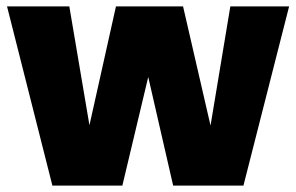

<svg xmlns="http://www.w3.org/2000/svg" viewBox="-20 -581 925 601"><path d="M885 -561 742 0H522L444 -340L363 0H144L2 -561H197L260 -189L343 -561H553L639 -188L701 -561Z"/></svg>

Font: DVN-Poppins ExtBd
Style: Regular
Weight: 800
Designer: Ninad Kale (Devanagari), Jonny Pinhorn (Latin)
Foundry: Indian Type Foundry
Version: 4.004